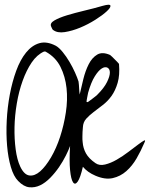

<svg xmlns="http://www.w3.org/2000/svg" viewBox="-20 -809 645 820"><path d="M57.6 -36.1Q38.1 -55.7 26.4 -95.7Q14.6 -135.7 10.3 -186.5Q5.9 -237.3 8.8 -294.4Q11.7 -351.6 22 -405.8Q32.2 -460 49.3 -506.8Q66.4 -553.7 91.3 -584.5Q116.2 -615.2 147.9 -624.5Q179.7 -633.8 218.8 -613.3Q232.4 -605.5 247.6 -586.9Q262.7 -568.4 276.4 -545.4Q290 -522.5 300.3 -499.5Q310.5 -476.6 315.4 -460.9Q317.4 -446.3 317.9 -432.6Q318.4 -418.9 320.3 -405.3Q327.1 -435.5 335.9 -471.2Q344.7 -506.8 358.9 -534.7Q373 -562.5 395 -575.7Q417 -588.9 450.2 -574.2Q453.1 -572.3 458.5 -566.9Q463.9 -561.5 469.7 -555.7Q475.6 -549.8 481 -544.4Q486.3 -539.1 488.3 -536.1Q492.2 -488.3 482.4 -455.1Q472.7 -421.9 456.1 -398.9Q439.5 -376 418.9 -360.4Q398.4 -344.7 379.9 -330.6Q361.3 -316.4 348.1 -301.8Q335 -287.1 334 -265.6Q333 -254.9 332.5 -245.1Q332 -235.4 332 -226.6Q332 -219.7 332 -213.9Q332 -208 333 -202.1Q335 -175.8 347.2 -153.8Q359.4 -131.8 387.7 -112.3Q404.3 -100.6 428.7 -106.4Q453.1 -112.3 478.5 -127Q503.9 -141.6 528.3 -160.2Q552.7 -178.7 570.3 -191.9Q587.9 -205.1 595.7 -209Q603.5 -212.9 595.7 -197.3Q582 -165 563.5 -132.8Q544.9 -100.6 519.5 -78.1Q494.1 -55.7 461.4 -48.3Q428.7 -41 387.7 -58.6Q353.5 -73.2 334 -96.7Q323.2 -49.8 312 -33.7Q300.8 -17.6 292 -30.3Q283.2 -43 279.3 -82.5Q275.4 -122.1 279.3 -185.5Q273.4 -168.9 261.2 -144.5Q249 -120.1 232.4 -95.7Q215.8 -71.3 194.8 -49.8Q173.8 -28.3 151.4 -17.6Q128.9 -6.8 105 -9.3Q81.1 -11.7 57.6 -36.1ZM66.4 -97.7Q83 -62.5 105.5 -59.6Q127.9 -56.6 151.4 -77.1Q174.8 -97.7 197.8 -136.7Q220.7 -175.8 236.8 -225.1Q252.9 -274.4 261.2 -328.6Q269.5 -382.8 264.2 -432.6Q258.8 -482.4 238.3 -523.4Q217.8 -564.5 175.8 -587.9Q174.8 -588.9 172.4 -588.9Q169.9 -588.9 168 -588.9Q137.7 -575.2 115.2 -542Q92.8 -508.8 76.7 -463.9Q60.5 -418.9 51.8 -367.2Q43 -315.4 42 -265.6Q41 -215.8 46.9 -171.4Q52.7 -127 66.4 -97.7ZM356.4 -413.1Q355.5 -408.2 352.5 -393.6Q349.6 -378.9 349.6 -374Q350.6 -373 353 -373Q355.5 -373 356.4 -374Q359.4 -376 365.2 -380.4Q371.1 -384.8 377 -389.2Q382.8 -393.6 388.2 -397.9Q393.6 -402.3 395.5 -404.3Q424.8 -433.6 437 -458.5Q449.2 -483.4 449.2 -499Q449.2 -514.6 439 -520Q428.7 -525.4 414.6 -516.6Q400.4 -507.8 384.8 -482.9Q369.1 -458 356.4 -413.1ZM206.1 -681.6Q204.1 -682.6 201.7 -688.5Q199.2 -694.3 198.2 -696.3Q192.4 -710 212.4 -721.7Q232.4 -733.4 266.1 -743.7Q299.8 -753.9 340.8 -763.7Q381.8 -773.4 418.9 -784.2Q450.2 -793 451.7 -784.7Q453.1 -776.4 435.5 -760.3Q418 -744.1 387.2 -724.6Q356.4 -705.1 322.3 -690.9Q288.1 -676.8 256.3 -671.9Q224.6 -667 206.1 -681.6Z"/></svg>

Font: Give You Glory
Style: Regular
Weight: 400
Designer: Kimberly Geswein
Foundry: Kimberly Geswein
Version: Version 1.002